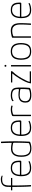

<svg xmlns="http://www.w3.org/2000/svg" viewBox="1866 -2618 762 4533"><g transform="rotate(-90 2246.5 -351.0)"><path d="M112 -2Q109 -41 106.5 -91Q104 -141 103 -198Q102 -255 101 -315Q100 -375 100 -433Q100 -442 92 -442H24Q22 -442 21 -444Q20 -446 20 -446V-468Q20 -468 21 -470Q22 -472 24 -472H92Q97 -472 98.5 -473.5Q100 -475 100 -480Q99 -523 102 -568Q105 -613 130 -650Q151 -681 189.5 -696.5Q228 -712 282 -712Q310 -712 333.5 -704Q357 -696 365 -691Q367 -690 367 -688.5Q367 -687 367 -686L363 -670Q363 -669 362 -668.5Q361 -668 359 -669Q349 -674 330 -677.5Q311 -681 282 -681Q229 -681 197.5 -667.5Q166 -654 152 -622Q139 -589 136 -553.5Q133 -518 134 -481Q134 -477 136 -474.5Q138 -472 142 -472H309Q310 -472 311.5 -471Q313 -470 313 -468V-446Q313 -446 311.5 -444Q310 -442 309 -442H143Q140 -442 137 -440Q134 -438 134 -433Q134 -391 134.5 -334Q135 -277 136.5 -215.5Q138 -154 140 -98.5Q142 -43 145 -2Q145 -1 144.5 0Q144 1 142 1H116Q115 1 113.5 0Q112 -1 112 -2Z M353 -237Q353 -284 362 -327Q371 -370 392 -404Q413 -438 450 -457.5Q487 -477 544 -477Q603 -477 638 -459.5Q673 -442 691 -412.5Q709 -383 715 -347.5Q721 -312 721 -276Q721 -242 715 -235.5Q709 -229 698 -229H397Q396 -229 391 -227.5Q386 -226 386 -216Q387 -160 402.5 -116.5Q418 -73 453 -49Q488 -25 545 -25Q579 -25 619 -32Q659 -39 690 -55Q695 -58 698.5 -58.5Q702 -59 704 -55L711 -41Q712 -39 711.5 -37.5Q711 -36 708 -34Q677 -15 634 -5Q591 5 545 5Q486 5 448.5 -13.5Q411 -32 390 -65Q369 -98 361 -142Q353 -186 353 -237ZM687 -281Q687 -322 676.5 -360Q666 -398 635.5 -422.5Q605 -447 544 -447Q500 -447 470 -430.5Q440 -414 422.5 -388Q405 -362 397 -332Q389 -302 387 -275Q387 -268 388.5 -264.5Q390 -261 399 -261H666Q677 -261 682 -264.5Q687 -268 687 -281Z M811 -230Q811 -306 828.5 -353.5Q846 -401 874.5 -427Q903 -453 936.5 -462.5Q970 -472 1002 -472Q1037 -472 1068 -468Q1099 -464 1118 -459Q1132 -455 1136.5 -455Q1141 -455 1141 -465Q1141 -482 1140.5 -511Q1140 -540 1139 -573Q1138 -606 1137 -636Q1136 -666 1135.5 -685Q1135 -704 1135 -704Q1135 -706 1136.5 -707Q1138 -708 1139 -708H1165Q1166 -708 1167.5 -707Q1169 -706 1169 -704Q1172 -648 1174 -592Q1176 -536 1177 -480.5Q1178 -425 1178 -369Q1178 -313 1177 -257.5Q1176 -202 1174 -147Q1172 -92 1169 -37Q1169 -33 1166.5 -28Q1164 -23 1154 -18Q1126 -6 1086.5 2Q1047 10 1006 10Q965 9 927 -2Q889 -13 865 -39Q838 -68 824.5 -116Q811 -164 811 -230ZM844 -230Q844 -166 857 -123Q870 -80 894 -57Q919 -32 960 -24Q1001 -16 1044 -21Q1087 -26 1118 -40Q1125 -44 1130 -47Q1135 -50 1135 -55Q1137 -82 1139 -122Q1141 -162 1142 -206Q1143 -250 1143.5 -290.5Q1144 -331 1144 -361Q1144 -391 1143 -401Q1143 -412 1137.5 -417Q1132 -422 1126 -424Q1097 -431 1062 -435.5Q1027 -440 1002 -440Q978 -440 950.5 -432.5Q923 -425 898.5 -404Q874 -383 859 -341Q844 -299 844 -230Z M1303 -237Q1303 -284 1312 -327Q1321 -370 1342 -404Q1363 -438 1400 -457.5Q1437 -477 1494 -477Q1553 -477 1588 -459.5Q1623 -442 1641 -412.5Q1659 -383 1665 -347.5Q1671 -312 1671 -276Q1671 -242 1665 -235.5Q1659 -229 1648 -229H1347Q1346 -229 1341 -227.5Q1336 -226 1336 -216Q1337 -160 1352.5 -116.5Q1368 -73 1403 -49Q1438 -25 1495 -25Q1529 -25 1569 -32Q1609 -39 1640 -55Q1645 -58 1648.5 -58.5Q1652 -59 1654 -55L1661 -41Q1662 -39 1661.5 -37.5Q1661 -36 1658 -34Q1627 -15 1584 -5Q1541 5 1495 5Q1436 5 1398.5 -13.5Q1361 -32 1340 -65Q1319 -98 1311 -142Q1303 -186 1303 -237ZM1637 -281Q1637 -322 1626.5 -360Q1616 -398 1585.5 -422.5Q1555 -447 1494 -447Q1450 -447 1420 -430.5Q1390 -414 1372.5 -388Q1355 -362 1347 -332Q1339 -302 1337 -275Q1337 -268 1338.5 -264.5Q1340 -261 1349 -261H1616Q1627 -261 1632 -264.5Q1637 -268 1637 -281Z M1926 -477Q1977 -477 2014 -465Q2016 -464 2019 -463Q2022 -462 2021 -458L2016 -437Q2015 -434 2013 -433.5Q2011 -433 2009 -434Q1991 -440 1970 -443Q1949 -446 1926 -446Q1910 -446 1888.5 -442Q1867 -438 1848.5 -433.5Q1830 -429 1822 -425Q1817 -422 1810.5 -417.5Q1804 -413 1804 -399V-4Q1804 -2 1803 -1Q1802 0 1800 0H1775Q1773 0 1772 -1Q1771 -2 1771 -4V-419Q1771 -433 1775 -438Q1779 -443 1786 -447Q1815 -461 1854 -469Q1893 -477 1926 -477Z M2264 8Q2217 8 2177.5 -3Q2138 -14 2114.5 -44.5Q2091 -75 2091 -133Q2091 -183 2106.5 -215Q2122 -247 2148 -264.5Q2174 -282 2205.5 -289Q2237 -296 2268 -296Q2304 -296 2339.5 -292.5Q2375 -289 2394 -284Q2411 -281 2411 -309Q2411 -384 2376.5 -415Q2342 -446 2264 -446Q2224 -446 2190.5 -437Q2157 -428 2136 -412Q2134 -410 2131.5 -410Q2129 -410 2129 -412L2125 -437Q2125 -439 2126 -440Q2127 -441 2128 -442Q2151 -459 2185 -468Q2219 -477 2264 -477Q2326 -477 2362 -462.5Q2398 -448 2416 -423.5Q2434 -399 2440 -367Q2446 -335 2447 -299Q2448 -245 2447.5 -202Q2447 -159 2445 -118.5Q2443 -78 2439 -34Q2438 -29 2433 -23.5Q2428 -18 2413 -13Q2398 -8 2380 -4Q2362 0 2342.5 2.5Q2323 5 2303.5 6.5Q2284 8 2264 8ZM2267 -21Q2277 -21 2298 -22.5Q2319 -24 2342.5 -28Q2366 -32 2383.5 -39.5Q2401 -47 2403 -59Q2408 -92 2410 -140Q2412 -188 2412 -228Q2412 -252 2395 -255Q2379 -257 2343 -262Q2307 -267 2259 -267Q2240 -267 2216.5 -261.5Q2193 -256 2172 -242Q2151 -228 2137.5 -201.5Q2124 -175 2124 -133Q2124 -91 2143 -66.5Q2162 -42 2194.5 -31.5Q2227 -21 2267 -21Z M2545 -6Q2554 -72 2586.5 -138.5Q2619 -205 2661 -274Q2691 -323 2720 -364Q2749 -405 2773 -432Q2778 -437 2778 -439.5Q2778 -442 2772 -442H2570Q2569 -442 2567.5 -443.5Q2566 -445 2566 -446V-468Q2566 -470 2567.5 -471Q2569 -472 2570 -472H2827Q2831 -472 2831.5 -471Q2832 -470 2832 -466V-451Q2832 -447 2828 -440Q2824 -433 2820 -430Q2794 -405 2766 -369.5Q2738 -334 2713.5 -296Q2689 -258 2670 -225Q2640 -169 2616 -122.5Q2592 -76 2584 -44Q2583 -40 2583.5 -34.5Q2584 -29 2591 -29H2826Q2828 -29 2829 -28.5Q2830 -28 2830 -26V-4Q2830 -2 2829 -1Q2828 0 2826 0H2551Q2549 0 2547 -1.5Q2545 -3 2545 -6Z M2982 -603Q2982 -592 2978.5 -587Q2975 -582 2960 -582Q2946 -582 2941.5 -587Q2937 -592 2937 -603Q2937 -614 2941.5 -619Q2946 -624 2960 -624Q2975 -624 2978.5 -619Q2982 -614 2982 -603ZM2977 -4Q2977 0 2974 0H2948Q2944 0 2944 -4V-468Q2944 -472 2948 -472H2974Q2977 -472 2977 -468Z M3300 5Q3222 5 3179 -25.5Q3136 -56 3119 -110.5Q3102 -165 3102 -236Q3102 -307 3120.5 -361.5Q3139 -416 3182.5 -446.5Q3226 -477 3300 -477Q3375 -477 3418 -446.5Q3461 -416 3479.5 -361.5Q3498 -307 3498 -236Q3498 -165 3481 -110.5Q3464 -56 3421.5 -25.5Q3379 5 3300 5ZM3300 -24Q3392 -24 3428.5 -80Q3465 -136 3465 -236Q3465 -337 3425.5 -392Q3386 -447 3300 -447Q3215 -447 3175 -392Q3135 -337 3135 -236Q3135 -135 3172 -79.5Q3209 -24 3300 -24Z M3627 0Q3623 0 3623 -4Q3623 -112 3623 -220Q3623 -328 3623 -436Q3623 -440 3625.5 -444Q3628 -448 3637 -451Q3651 -455 3676 -461Q3701 -467 3730.5 -472Q3760 -477 3785 -477Q3858 -477 3897.5 -447.5Q3937 -418 3952.5 -367Q3968 -316 3968 -253Q3968 -202 3966 -151.5Q3964 -101 3962 -62Q3960 -23 3959 -5Q3958 -2 3956.5 -1Q3955 0 3950 0H3932Q3928 0 3926.5 -1.5Q3925 -3 3926 -7Q3926 -15 3927.5 -40Q3929 -65 3931 -100.5Q3933 -136 3934 -177Q3935 -218 3935 -257Q3935 -313 3920 -355Q3905 -397 3872 -420.5Q3839 -444 3785 -444Q3756 -444 3726.5 -438Q3697 -432 3674 -423Q3669 -422 3662.5 -417.5Q3656 -413 3656 -402Q3656 -336 3656 -269.5Q3656 -203 3656 -136.5Q3656 -70 3656 -4Q3656 0 3652 0Z M4085 -237Q4085 -284 4094 -327Q4103 -370 4124 -404Q4145 -438 4182 -457.5Q4219 -477 4276 -477Q4335 -477 4370 -459.5Q4405 -442 4423 -412.5Q4441 -383 4447 -347.5Q4453 -312 4453 -276Q4453 -242 4447 -235.5Q4441 -229 4430 -229H4129Q4128 -229 4123 -227.5Q4118 -226 4118 -216Q4119 -160 4134.5 -116.5Q4150 -73 4185 -49Q4220 -25 4277 -25Q4311 -25 4351 -32Q4391 -39 4422 -55Q4427 -58 4430.5 -58.5Q4434 -59 4436 -55L4443 -41Q4444 -39 4443.5 -37.5Q4443 -36 4440 -34Q4409 -15 4366 -5Q4323 5 4277 5Q4218 5 4180.5 -13.5Q4143 -32 4122 -65Q4101 -98 4093 -142Q4085 -186 4085 -237ZM4419 -281Q4419 -322 4408.5 -360Q4398 -398 4367.5 -422.5Q4337 -447 4276 -447Q4232 -447 4202 -430.5Q4172 -414 4154.5 -388Q4137 -362 4129 -332Q4121 -302 4119 -275Q4119 -268 4120.5 -264.5Q4122 -261 4131 -261H4398Q4409 -261 4414 -264.5Q4419 -268 4419 -281Z"/></g></svg>

Font: Glory Thin Thin
Style: Regular
Weight: 250
Version: Version 1.011